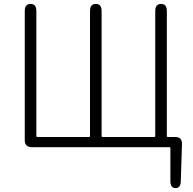

<svg xmlns="http://www.w3.org/2000/svg" viewBox="-20 -749 981 977"><path d="M873 208Q847 208 847 172V5Q847 0 842 0H142Q106 0 106 -36V-693Q106 -729 136 -729Q165 -729 165 -693V-57Q165 -52 170 -52H433Q438 -52 438 -57V-693Q438 -729 468 -729Q497 -729 497 -693V-57Q497 -52 502 -52H765Q770 -52 770 -57V-693Q770 -729 800 -729Q829 -729 829 -693V-57Q829 -52 834 -52H871Q907 -52 906 -16L900 173Q899 209 873 208Z"/></svg>

Font: Resource Han Rounded JP Light
Style: Regular
Weight: 300
Designer: Cyano Hao (round all glyphs); Ryoko NISHIZUKA 西塚涼子 (kana, bopomofo & ideographs); Paul D. Hunt (Latin, Greek & Cyrillic)
Foundry: Cyano Hao
Version: 0.990